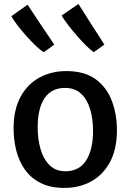

<svg xmlns="http://www.w3.org/2000/svg" viewBox="-20 -912 639 940"><path d="M294.5 8Q226.5 8 179 -16Q131.5 -40 102 -81.5Q72.5 -123 59.2 -176.8Q46 -230.5 46.5 -290Q48 -379.5 82 -440.5Q116 -501.5 174 -532.8Q232 -564 304.5 -564Q395.5 -564 450.2 -522.8Q505 -481.5 529.2 -413.8Q553.5 -346 552.5 -267Q551 -177.5 517.2 -116.2Q483.5 -55 425.8 -23.5Q368 8 294.5 8ZM297.5 -73.5Q366 -72.5 400.8 -125.2Q435.5 -178 435.5 -271.5Q435.5 -329.5 421.5 -376.8Q407.5 -424 377.8 -452.5Q348 -481 301.5 -481.5Q233.5 -483 199 -432.5Q164.5 -382 164.5 -288.5Q164.5 -230.5 178.5 -182Q192.5 -133.5 222 -104Q251.5 -74.5 297.5 -73.5ZM439 -656.5Q424.5 -666 402.5 -687.8Q380.5 -709.5 357 -736.5Q333.5 -763.5 313.2 -790Q293 -816.5 281.5 -836L364 -892.5Q377 -872.5 389.5 -852.8Q402 -833 414.5 -813L440 -773Q453 -753 465.8 -733.2Q478.5 -713.5 491 -693.5ZM194.5 -656.5Q179 -665 156.5 -686.5Q134 -708 109.8 -735Q85.5 -762 65.5 -788.2Q45.5 -814.5 35.5 -832.5L115 -889Q128 -869.5 141 -849.8Q154 -830 167 -810.5Q180 -791 193.2 -771.5Q206.5 -752 219.5 -732.5L245.5 -693.5Z"/></svg>

Font: Koeln Type Sans
Style: Regular
Weight: 400
Designer: Eben Sorkin
Foundry: Eben Sorkin
Version: Version 2.001